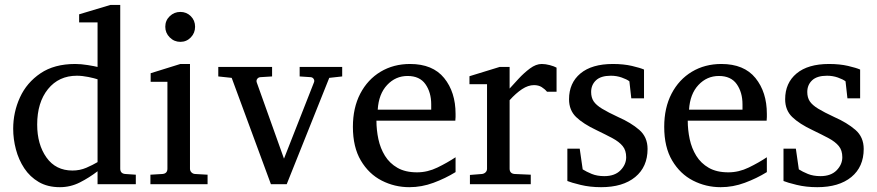

<svg xmlns="http://www.w3.org/2000/svg" viewBox="-20 -757 3603 789"><path d="M538.1 0H380.9V-53.2Q346.7 -26.9 308.1 -7.3Q269.5 12.2 226.1 12.2Q175.8 12.2 139.4 -9Q103 -30.3 79.8 -65.4Q56.6 -100.6 45.4 -143.1Q34.2 -185.5 34.2 -228Q34.2 -295.9 62 -356.7Q89.8 -417.5 146.5 -455.8Q203.1 -494.1 289.1 -494.1Q313 -494.1 341.1 -489.5Q369.1 -484.9 380.9 -481.9V-665H305.2V-698.2L434.1 -736.8H474.1V-64Q474.1 -43.5 495.1 -42L538.1 -39.1ZM380.9 -90.8V-431.2Q368.2 -435.5 343 -440.7Q317.9 -445.8 295.9 -445.8Q221.7 -445.8 177.2 -390.9Q132.8 -335.9 132.8 -245.1Q132.8 -163.6 170.9 -109.9Q209 -56.2 277.8 -56.2Q308.1 -56.2 334.7 -67.6Q361.3 -79.1 380.9 -90.8Z M781.7 -647Q781.7 -621.6 764.2 -603.3Q746.6 -585 721.2 -585Q695.8 -585 677.5 -603.3Q659.2 -621.6 659.2 -647Q659.2 -672.9 677.5 -690.4Q695.8 -708 721.2 -708Q746.6 -708 764.2 -690.4Q781.7 -672.9 781.7 -647ZM833 0H598.1V-39.1L647 -42Q668 -43.5 668 -64V-420.9H599.1V-456.1L721.2 -494.1H760.7V-64Q760.7 -54.7 766.8 -48.6Q772.9 -42.5 781.7 -42L833 -39.1Z M1386.2 -442.9 1333 -437 1158.2 0H1093.3L932.1 -437L877 -442.9V-481.9H1098.1V-442.9L1050.3 -439.9Q1042 -439.5 1037.1 -432.9Q1032.2 -426.3 1035.2 -418L1147 -105L1270 -418Q1273.4 -425.8 1269 -432.6Q1264.6 -439.5 1256.3 -439.9L1211.4 -442.9V-481.9H1386.2Z M1852.1 -49.8Q1810.1 -23.9 1761.5 -5.9Q1712.9 12.2 1662.1 12.2Q1601.6 12.2 1548.6 -14.9Q1495.6 -42 1462.9 -97.2Q1430.2 -152.3 1430.2 -235.8Q1430.2 -314 1460.4 -372.1Q1490.7 -430.2 1543.9 -462.2Q1597.2 -494.1 1665 -494.1Q1758.3 -494.1 1805.2 -436.3Q1852.1 -378.4 1852.1 -289.1Q1852.1 -284.2 1852.1 -276.1Q1852.1 -268.1 1851.1 -261.2H1526.9Q1526.9 -223.1 1534.9 -185.3Q1543 -147.5 1562 -116.7Q1581.1 -85.9 1613.3 -67.4Q1645.5 -48.8 1693.8 -48.8Q1736.8 -48.8 1777.6 -68.6Q1818.4 -88.4 1852.1 -110.8ZM1752 -306.2V-328.1Q1752 -377.4 1728.3 -411.1Q1704.6 -444.8 1654.8 -444.8Q1605.5 -444.8 1570.8 -407.7Q1536.1 -370.6 1532.2 -306.2Z M2267.1 -379.9H2228Q2218.8 -391.1 2205.8 -399.2Q2192.9 -407.2 2174.3 -407.2Q2150.4 -407.2 2125.2 -390.6Q2100.1 -374 2074.2 -345.2V-64Q2074.2 -43.5 2095.2 -42L2161.1 -39.1V0H1911.1V-38.1L1960.4 -42Q1969.2 -43 1975.3 -48.8Q1981.4 -54.7 1981.4 -64V-411.1H1909.2V-443.8L2033.2 -481.9H2074.2V-393.1Q2088.9 -409.2 2110.8 -433.1Q2132.8 -457 2157.7 -475.6Q2182.6 -494.1 2206.1 -494.1Q2221.7 -494.1 2239.7 -489.3Q2257.8 -484.4 2267.1 -479Z M2641.1 -145Q2641.1 -71.3 2590.3 -29.5Q2539.6 12.2 2450.2 12.2Q2404.3 12.2 2365.5 2.7Q2326.7 -6.8 2311.5 -13.2V-146H2362.3L2374.5 -61Q2389.6 -51.3 2411.9 -42.2Q2434.1 -33.2 2463.4 -33.2Q2506.3 -33.2 2529.8 -57.1Q2553.2 -81.1 2553.2 -110.8Q2553.2 -139.2 2538.8 -156.7Q2524.4 -174.3 2497.1 -189Q2469.7 -203.6 2431.2 -222.2Q2376.5 -248 2347.4 -276.1Q2318.4 -304.2 2318.4 -349.1Q2318.4 -416 2365.2 -455.1Q2412.1 -494.1 2498.5 -494.1Q2542.5 -494.1 2576.9 -486.1Q2611.3 -478 2626.5 -471.2V-353H2574.2L2566.4 -422.9Q2555.7 -431.2 2534.7 -438.5Q2513.7 -445.8 2490.2 -445.8Q2449.2 -445.8 2429.2 -427Q2409.2 -408.2 2409.2 -378.9Q2409.2 -356.4 2419.4 -340.8Q2429.7 -325.2 2454.1 -310.3Q2478.5 -295.4 2520.5 -275.9Q2572.8 -252.9 2606.9 -223.4Q2641.1 -193.8 2641.1 -145Z M3131.3 -49.8Q3089.4 -23.9 3040.8 -5.9Q2992.2 12.2 2941.4 12.2Q2880.9 12.2 2827.9 -14.9Q2774.9 -42 2742.2 -97.2Q2709.5 -152.3 2709.5 -235.8Q2709.5 -314 2739.7 -372.1Q2770 -430.2 2823.2 -462.2Q2876.5 -494.1 2944.3 -494.1Q3037.6 -494.1 3084.5 -436.3Q3131.3 -378.4 3131.3 -289.1Q3131.3 -284.2 3131.3 -276.1Q3131.3 -268.1 3130.4 -261.2H2806.2Q2806.2 -223.1 2814.2 -185.3Q2822.3 -147.5 2841.3 -116.7Q2860.4 -85.9 2892.6 -67.4Q2924.8 -48.8 2973.1 -48.8Q3016.1 -48.8 3056.9 -68.6Q3097.7 -88.4 3131.3 -110.8ZM3031.2 -306.2V-328.1Q3031.2 -377.4 3007.6 -411.1Q2983.9 -444.8 2934.1 -444.8Q2884.8 -444.8 2850.1 -407.7Q2815.4 -370.6 2811.5 -306.2Z M3529.3 -145Q3529.3 -71.3 3478.5 -29.5Q3427.7 12.2 3338.4 12.2Q3292.5 12.2 3253.7 2.7Q3214.8 -6.8 3199.7 -13.2V-146H3250.5L3262.7 -61Q3277.8 -51.3 3300 -42.2Q3322.3 -33.2 3351.6 -33.2Q3394.5 -33.2 3418 -57.1Q3441.4 -81.1 3441.4 -110.8Q3441.4 -139.2 3427 -156.7Q3412.6 -174.3 3385.3 -189Q3357.9 -203.6 3319.3 -222.2Q3264.6 -248 3235.6 -276.1Q3206.5 -304.2 3206.5 -349.1Q3206.5 -416 3253.4 -455.1Q3300.3 -494.1 3386.7 -494.1Q3430.7 -494.1 3465.1 -486.1Q3499.5 -478 3514.6 -471.2V-353H3462.4L3454.6 -422.9Q3443.8 -431.2 3422.9 -438.5Q3401.9 -445.8 3378.4 -445.8Q3337.4 -445.8 3317.4 -427Q3297.4 -408.2 3297.4 -378.9Q3297.4 -356.4 3307.6 -340.8Q3317.9 -325.2 3342.3 -310.3Q3366.7 -295.4 3408.7 -275.9Q3460.9 -252.9 3495.1 -223.4Q3529.3 -193.8 3529.3 -145Z"/></svg>

Font: Eeyek
Style: Regular
Weight: 400
Designer: Pravabati Chingangbam and Tabish
Foundry: SIL International
Version: Version 2.000